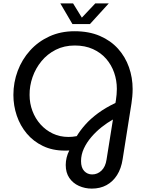

<svg xmlns="http://www.w3.org/2000/svg" viewBox="-20 -900 862 1141"><path d="M525.6 220.8Q484.6 220.8 448.9 204.7Q413.2 188.6 391.9 157.3Q370.6 126 370.6 80.4Q370.6 59.2 375.9 36.8Q381.2 14.4 391.8 -5.8Q385.4 -5.4 378.9 -5.2Q372.4 -5 365 -5Q292 -5 235.1 -32.4Q178.2 -59.8 139.1 -106.4Q100 -153 79.8 -212.5Q59.6 -272 59.6 -335.6Q59.6 -410.4 85.2 -478.6Q110.8 -546.8 158.6 -599.8Q206.4 -652.8 273.4 -683.6Q340.4 -714.4 423.4 -714.4Q508.8 -714.4 573.5 -686.5Q638.2 -658.6 681.5 -610.4Q724.8 -562.2 746.5 -500.3Q768.2 -438.4 768.2 -371Q768.2 -347.8 766.2 -326.3Q764.2 -304.8 761.2 -285.2L708.8 46.2Q700.4 101.4 675.7 140.4Q651 179.4 613.1 200.1Q575.2 220.8 525.6 220.8ZM527.8 136.6Q559.2 136.6 583 113.9Q606.8 91.2 613.2 48.2L651.2 -189.8Q617.8 -171.2 584.4 -144.8Q551 -118.4 523 -85.8Q495 -53.2 478.3 -17Q461.6 19.2 461.6 57.4Q461.6 96.4 480.6 116.5Q499.6 136.6 527.8 136.6ZM386.8 -86.2Q399 -86.2 411 -87.3Q423 -88.4 436 -91Q456.2 -124.6 487 -159.4Q517.8 -194.2 562.5 -227.2Q607.2 -260.2 666 -288L669 -305.8Q671.4 -321 672.9 -338.9Q674.4 -356.8 674.4 -371.8Q674.4 -422.2 658.3 -468.4Q642.2 -514.6 610.7 -550.8Q579.2 -587 532.3 -608.3Q485.4 -629.6 424.4 -629.6Q361.6 -629.6 311.5 -604.3Q261.4 -579 226.5 -536.5Q191.6 -494 173.4 -441.7Q155.2 -389.4 155.8 -335.8Q155.8 -285.8 172.7 -240.8Q189.6 -195.8 220.4 -161.2Q251.2 -126.6 293.5 -106.4Q335.8 -86.2 386.8 -86.2ZM410.4 -757 338.4 -880H414.2L466.4 -795.2L546.4 -880H626.6L514.6 -757Z"/></svg>

Font: MuseoModerno Thin
Style: Italic
Weight: 100
Italic angle: -9°
Designer: Pablo Cosgaya, Héctor Gatti, Marcela Romero, and the Authors of The MuseoModerno Project.
Foundry: Omnibus-Type Team
Version: Version 1.003